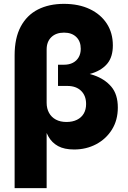

<svg xmlns="http://www.w3.org/2000/svg" viewBox="-20 -757 652 981"><path d="M54.7 204.1V-474.6Q54.7 -562.5 85.9 -621.1Q117.2 -679.7 173.8 -708.5Q230.5 -737.3 306.6 -737.3Q382.8 -737.3 439 -710.4Q495.1 -683.6 525.9 -636Q556.6 -588.4 556.6 -525.4Q556.6 -467.8 530 -434.1Q503.4 -400.4 453.4 -383.5Q403.3 -366.7 333.5 -359.4V-398.9Q402.8 -392.1 459 -372.8Q515.1 -353.5 548.6 -314.2Q582 -274.9 582 -207.5Q582 -143.1 552 -95Q522 -46.9 471.2 -20Q420.4 6.8 358.4 6.8Q308.6 6.8 276.9 -10.5Q245.1 -27.8 227.3 -59.6Q209.5 -91.3 200.7 -134.3L218.3 -134.8V204.1ZM319.8 -133.8Q350.6 -133.8 373.3 -145Q396 -156.2 408 -176.8Q419.9 -197.3 419.9 -225.6Q419.9 -268.1 394.3 -293Q368.7 -317.9 324.2 -317.9H276.4V-426.3H307.1Q333.5 -426.3 352.5 -436.3Q371.6 -446.3 382.1 -464.6Q392.6 -482.9 392.6 -507.8Q392.6 -545.9 369.6 -568.1Q346.7 -590.3 307.1 -590.3Q266.1 -590.3 242.2 -567.1Q218.3 -543.9 218.3 -503.9V-231.9Q218.3 -202.6 230.5 -180.4Q242.7 -158.2 265.4 -146Q288.1 -133.8 319.8 -133.8Z"/></svg>

Font: Inter 17pt ExtraBold
Style: Regular
Weight: 800
Version: Version 4.001;git-66647c0bb